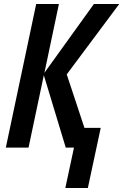

<svg xmlns="http://www.w3.org/2000/svg" viewBox="-20 -734 613 955"><path d="M305 201 348 0H307L198 -360L122 0H9L160 -714H273L201 -372L447 -714H573L312 -364L400 -98H481L417 201Z"/></svg>

Font: Noto Sans Condensed SemiBold
Style: Italic
Weight: 600
Width: 3
Italic angle: -12°
Designer: Monotype Design Team
Foundry: Monotype Imaging Inc.
Version: Version 2.013; ttfautohint (v1.8.4.7-5d5b)